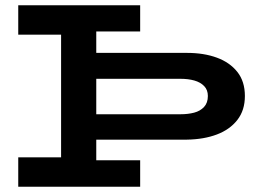

<svg xmlns="http://www.w3.org/2000/svg" viewBox="-20 -706 973 726"><path d="M303 -178V-274H663Q691 -274 714 -280Q737 -286 751.5 -301.5Q766 -317 766 -343Q766 -366 752 -380.5Q738 -395 715 -401.5Q692 -408 663 -408H304V-506H687Q751 -506 800 -488Q849 -470 877.5 -434Q906 -398 906 -343Q906 -289 877.5 -252.5Q849 -216 800 -197.5Q751 -179 687 -178ZM49 0V-111H316L318 -100H510V0ZM211 -61V-626H344V-61ZM49 -575V-686H510V-587H310L307 -575Z"/></svg>

Font: BioRhyme SemiExpanded
Style: Bold
Weight: 700
Width: 6
Designer: Aoife Mooney
Foundry: Aoife Mooney Type
Version: Version 1.600;gftools[0.9.33]